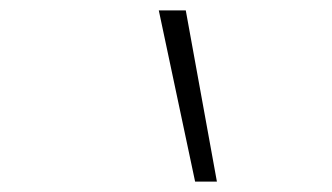

<svg xmlns="http://www.w3.org/2000/svg" viewBox="-20 -792 640 370"><path d="M356 -442 286 -772H338L398 -442Z"/></svg>

Font: Iosevka XLt Ex Obl
Style: Regular
Weight: 200
Width: 7
Italic angle: -9°
Monospace: yes
Designer: Belleve Invis
Foundry: Belleve Invis
Version: Version 32.5.0; ttfautohint (v1.8.4)